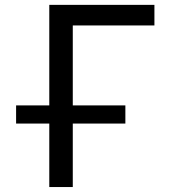

<svg xmlns="http://www.w3.org/2000/svg" viewBox="-20 -752 691 774"><path d="M44.9 -253.9V-327.1H178.7V-732.4H602.5V-649.4H273.4V-327.1H485.4V-253.9H273.4V2H178.7V-253.9Z"/></svg>

Font: irohakakuC Regular
Style: Regular
Weight: 400
Designer: [Source Han Sans]
Ryoko NISHIZUKA Ë•øÂ°öÊ∂ºÂ≠ê (kana & ideographs); Paul D. Hunt (Latin, Greek & Cyrillic); Wenlong ZHAN
Version: Version 1.001.20160904